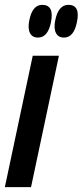

<svg xmlns="http://www.w3.org/2000/svg" viewBox="-24 -772 341 792"><path d="M133 -617Q109 -617 99.5 -636Q90 -655 97 -689Q110 -752 150 -752Q201 -752 186 -679Q173 -617 133 -617ZM240 -617Q216 -617 206.5 -636.5Q197 -656 204 -689Q217 -752 258 -752Q309 -752 293 -679Q280 -617 240 -617ZM-4 0 111 -542H219L104 0Z"/></svg>

Font: Noto Sans ExtraCondensed SemiBold
Style: Italic
Weight: 600
Width: 2
Italic angle: -12°
Designer: Monotype Design Team
Foundry: Monotype Imaging Inc.
Version: Version 2.013; ttfautohint (v1.8.4.7-5d5b)